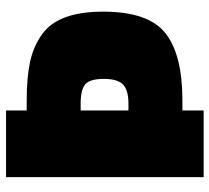

<svg xmlns="http://www.w3.org/2000/svg" viewBox="-50 -660 710 651"><g transform="rotate(-90 305.5 -335.0)"><path d="M290 -72H256V0H30V-670H256V-600H290Q368 -600 421 -588.5Q474 -577 514 -548Q591 -494 591 -341Q591 -188 518.5 -130Q446 -72 290 -72ZM256 -255H280Q325 -255 344 -273.5Q363 -292 363 -338.5Q363 -385 345 -401Q327 -417 280 -417H256Z"/></g></svg>

Font: Titillium Web Black
Style: Regular
Weight: 900
Version: Version 1.002;PS 35.000;hotconv 1.0.70;makeotf.lib2.5.55311